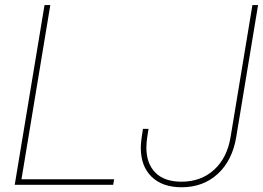

<svg xmlns="http://www.w3.org/2000/svg" viewBox="-20 -748 1064 777"><path d="M39.6 0 160.2 -727.5H183.6L66.9 -22.5H441.9L438 0ZM714.8 9.8Q637.2 9.8 593.5 -32.7Q549.8 -75.2 549.8 -149.9Q549.8 -160.2 551.3 -175.3Q552.7 -190.4 558.6 -226.6H581.1Q575.2 -190.9 573.7 -176Q572.3 -161.1 572.3 -151.4Q572.3 -86.4 608.6 -49.6Q645 -12.7 714.4 -12.7Q793.5 -12.7 846.4 -61Q899.4 -109.4 913.1 -193.4L1001.5 -727.5H1024.4L936 -193.4Q920.4 -99.1 861.6 -44.7Q802.7 9.8 714.8 9.8Z"/></svg>

Font: Inter Display Thin
Style: Italic
Weight: 100
Italic angle: -9.39999°
Designer: Rasmus Andersson
Foundry: rsms
Version: Version 4.000;git-a52131595